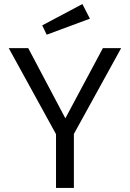

<svg xmlns="http://www.w3.org/2000/svg" viewBox="-20 -926 640 946"><path d="M386 -906 423 -834 210 -755 188 -801ZM344 -266V0H256V-265L23 -689H119L302 -343L487 -689H577Z"/></svg>

Font: Fira Mono
Style: Regular
Weight: 400
Designer: Carrois Corporate & Edenspiekermann AG
Foundry: Carrois Corporate GbR & Edenspiekermann AG
Version: Version 3.206;PS 003.206;hotconv 1.0.70;makeotf.lib2.5.58329